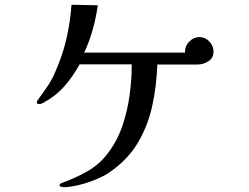

<svg xmlns="http://www.w3.org/2000/svg" viewBox="-20 -773 1040 803"><path d="M873 -558Q873 -530 851.5 -516.5Q830 -503 804 -503H638Q635 -413 616.5 -329Q598 -245 555 -173.5Q512 -102 433 -49Q412 -35 377.5 -21Q343 -7 307 1.5Q271 10 245 10Q242 10 235.5 8Q229 6 229 2Q229 -3 233.5 -5.5Q238 -8 242 -9Q295 -28 346 -57Q397 -86 431 -132Q470 -183 491.5 -245.5Q513 -308 522 -374.5Q531 -441 531 -504H313Q285 -453 249 -412Q213 -371 161 -343Q153 -338 144 -338Q141 -338 137.5 -339Q134 -340 134 -344Q134 -349 136.5 -352Q139 -355 141 -359Q161 -386 179.5 -413.5Q198 -441 211 -472Q241 -539 257.5 -609.5Q274 -680 279 -753L389 -751Q382 -701 368 -650Q354 -599 332 -553H754Q754 -554 754 -555.5Q754 -557 754 -558Q754 -582 772.5 -600Q791 -618 814 -618Q838 -618 855.5 -599.5Q873 -581 873 -558Z"/></svg>

Font: Kaisei Opti Medium
Style: Regular
Weight: 500
Designer: Font-Kai, 金井和夫
Foundry: KAZUO KANAI
Version: Version 5.003